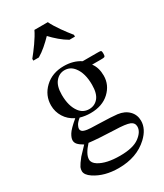

<svg xmlns="http://www.w3.org/2000/svg" viewBox="-240 -858 1007 1178"><g transform="rotate(-30 263.0 -269.5)"><path d="M159 -171.8Q115.9 -192.8 92.6 -230.8Q69.2 -268.7 69.2 -313.3Q69.2 -384.1 121.8 -434.1Q174.4 -484.1 256.9 -484.1Q324.1 -484.1 373.3 -451.8H473.8Q495.4 -451.8 499.2 -450.5Q503.1 -449.2 504.6 -446.2Q506.7 -441 506.7 -429.7Q506.7 -416.4 504.6 -411.8Q503.1 -408.7 499.2 -406.7Q495.4 -404.6 473.8 -404.6H412.8Q441 -368.2 441 -310.8Q441 -245.1 390.8 -198.2Q340.5 -151.3 256.4 -151.3Q219.5 -151.3 184.1 -161.5Q160.5 -142.1 153.1 -127.4Q145.6 -112.8 145.6 -103.6Q145.6 -93.3 153.6 -85.6Q161.5 -77.9 187.7 -73.8Q201 -71.3 259 -70.3Q365.6 -67.2 395.9 -63.1Q444.1 -56.9 472.6 -27.9Q501 1 501 43.6Q501 101.5 446.2 152.8Q366.7 227.2 237.9 227.2Q137.9 227.2 69.2 182.1Q31.3 156.9 31.3 129.7Q31.3 116.9 36.4 104.1Q45.6 85.6 72.8 51.3Q76.4 46.2 125.6 -4.6Q99 -20 87.7 -32.8Q76.4 -45.6 76.4 -61.5Q76.4 -79 91.3 -103.3Q106.2 -127.7 159 -171.8ZM248.2 -460Q210.8 -460 184.9 -429.2Q159 -398.5 159 -336.9Q159 -256.4 193.8 -210.8Q219.5 -176.9 262.1 -176.9Q301 -176.9 325.9 -206.4Q350.8 -235.9 350.8 -298.5Q350.8 -380 315.4 -425.6Q289.2 -460 248.2 -460ZM153.8 0Q129.7 26.2 117.4 48.7Q105.1 71.3 105.1 90.3Q105.1 114.9 134.4 133.3Q186.2 165.6 283.1 165.6Q375.4 165.6 419.5 132.8Q463.6 100 463.6 63.1Q463.6 36.4 437.4 25.1Q410.3 13.8 331.8 11.8Q215.9 7.7 153.8 0ZM112.8 -619Q124.6 -633.3 138.7 -651.8Q152.8 -670.3 166.7 -690Q180.5 -709.7 192.8 -729.7Q205.1 -749.7 212.8 -766.2H307.7Q315.4 -749.7 327.7 -729.7Q340 -709.7 353.8 -690Q367.7 -670.3 381.8 -651.8Q395.9 -633.3 407.7 -619V-606.2H368.7Q340 -622.6 311 -647.2Q282.1 -671.8 260 -695.9Q236.9 -671.8 208.5 -647.2Q180 -622.6 151.8 -606.2H112.8Z"/></g></svg>

Font: MM Jasmine
Style: Regular
Weight: 400
Designer: Khon Soe Zaw Thu
Version: Version 1.00 July 11, 2016, initial release